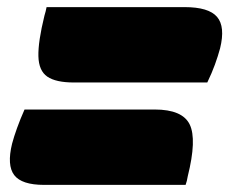

<svg xmlns="http://www.w3.org/2000/svg" viewBox="-20 -570 645 540"><path d="M111 -550H499Q567 -550 590.5 -522.5Q614 -495 599 -434Q593 -412 584.5 -388.5Q576 -365 563 -338H188Q137 -338 113 -354.5Q89 -371 88 -412Q87 -453 105 -526Q107 -533 108.5 -538.5Q110 -544 111 -550ZM49 -262H415Q493 -262 513.5 -220Q534 -178 508 -74Q507 -67 505.5 -61.5Q504 -56 502 -50H104Q41 -50 20 -77.5Q-1 -105 14 -166Q19 -185 28 -210Q37 -235 49 -262Z"/></svg>

Font: Recursive Mn Csl St XBk
Style: Italic
Weight: 1000
Italic angle: -15°
Monospace: yes
Version: Version 1.079;hotconv 1.0.112;makeotfexe 2.5.65598; ttfautoh